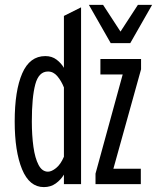

<svg xmlns="http://www.w3.org/2000/svg" viewBox="-20 -752 656 784"><path d="M370 0V-43L481 -448H390V-511H556V-469L443 -63H555V0ZM432 -576 343 -732H401L472 -623L543 -732H601L512 -576ZM159 12Q100 12 70 -61Q40 -134 40 -256Q40 -382 70.8 -452.5Q101.5 -523 165 -523Q192 -523 211 -508.5Q230 -494 241 -475V-687L311 -722V0H241V-39Q228.5 -18 207.8 -3Q187 12 159 12ZM176 -51Q190.5 -51 209 -65.8Q227.5 -80.5 241 -112V-395Q230.5 -421.5 214.2 -440.8Q198 -460 176 -460Q138 -460 124 -407.2Q110 -354.5 110 -256Q110 -199 116.5 -152.5Q123 -106 137.5 -78.5Q152 -51 176 -51Z"/></svg>

Font: Overpass Mono Light
Style: Regular
Weight: 300
Monospace: yes
Designer: Delve Withrington, Dave Bailey
Foundry: Delve Fonts LLC
Version: Version 4.000